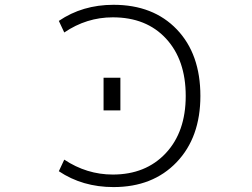

<svg xmlns="http://www.w3.org/2000/svg" viewBox="-20 -761 1040 792"><path d="M445.3 -689.5Q336.9 -689.5 245.1 -627L222.7 -674.8Q320.3 -741.2 448.2 -741.2Q612.3 -741.2 709.5 -639.6Q806.6 -538.1 806.6 -365.2Q806.6 -194.3 708.5 -91.8Q610.4 10.7 448.2 10.7Q320.3 10.7 222.7 -54.7L245.1 -102.5Q337.9 -41 445.3 -41Q581.1 -41 663.6 -128.9Q746.1 -216.8 746.1 -365.2Q746.1 -513.7 665 -601.6Q584 -689.5 445.3 -689.5ZM407.2 -305.7V-440.4H476.6V-305.7Z"/></svg>

Font: Gen Shin Gothic Monospace Light
Style: Regular
Weight: 300
Designer: [Source Han Sans]
Ryoko NISHIZUKA  (kana & ideographs); Paul D. Hunt (Latin, Greek & Cyrillic); Wenlong ZHANG  (bopomofo
Version: Version 1.002.20150607